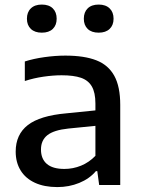

<svg xmlns="http://www.w3.org/2000/svg" viewBox="-20 -790 604 820"><path d="M493.5 -342V0H403.5L395.5 -59H389.5Q362 -26.5 318.5 -8.8Q275 9 225 9Q169 9 129 -9.5Q89 -28 68 -62.2Q47 -96.5 47 -142.5Q47 -215.5 98.8 -255.8Q150.5 -296 263.5 -306L387.5 -318.5V-348Q387.5 -394.5 372.2 -420.8Q357 -447 325.8 -457.8Q294.5 -468.5 243 -468.5Q207 -468.5 165.5 -462.5Q124 -456.5 86 -444V-527.5Q123.5 -539.5 170 -546Q216.5 -552.5 259 -552.5Q340 -552.5 391.2 -532.5Q442.5 -512.5 468 -466.5Q493.5 -420.5 493.5 -342ZM387.5 -124.5V-252.5L272 -241Q210 -234.5 182.5 -212.8Q155 -191 155 -151.5Q155 -111.5 180 -90Q205 -68.5 255 -68.5Q292 -68.5 326.2 -82.5Q360.5 -96.5 387.5 -124.5ZM95 -710Q95 -738 111.8 -754.2Q128.5 -770.5 158.5 -770.5Q189 -770.5 205.5 -754.2Q222 -738 222 -710Q222 -682.5 205.5 -666.5Q189 -650.5 158.5 -650.5Q128.5 -650.5 111.8 -666.5Q95 -682.5 95 -710ZM338 -710Q338 -738 354.5 -754.2Q371 -770.5 401.5 -770.5Q431.5 -770.5 448.2 -754.2Q465 -738 465 -710Q465 -682.5 448.2 -666.5Q431.5 -650.5 401.5 -650.5Q371 -650.5 354.5 -666.5Q338 -682.5 338 -710Z"/></svg>

Font: Encode Sans Semi Expanded Medium
Style: Regular
Weight: 500
Width: 6
Designer: Multiple Designers
Foundry: Impallari Type
Version: Version 2.000